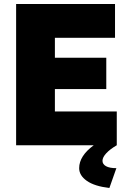

<svg xmlns="http://www.w3.org/2000/svg" viewBox="-20 -730 637 965"><path d="M566.9 0Q532.7 20 513.9 40.5Q495.1 61 495.1 78.1Q495.1 95.2 512.7 105.2Q530.3 115.2 564.9 115.2L529.8 214.8Q455.1 206.1 416.5 179Q377.9 151.9 377.9 115.2Q377.9 53.7 451.2 0H61V-710H558.1V-540H255.9V-439.9H514.2V-282.2H255.9V-169.9H566.9Z"/></svg>

Font: Rawline Black
Style: Regular
Weight: 900
Designer: Matt McInerney, Pablo Impallari, Rodrigo Fuenzalida
Foundry: Matt McInerney, Pablo Impallari, Rodrigo Fuenzalida
Version: Version 4.020;PS 004.020;hotconv 1.0.88;makeotf.lib2.5.64775